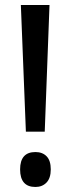

<svg xmlns="http://www.w3.org/2000/svg" viewBox="-20 -734 281 764"><path d="M158 -210H83L63 -714H177ZM60 -60Q60 -129 121 -129Q149 -129 165.5 -112Q182 -95 182 -60Q182 -25 165 -7.5Q148 10 121 10Q60 10 60 -60Z"/></svg>

Font: Noto Sans Lao Looped UI ExCd Med
Style: Regular
Weight: 500
Width: 2
Designer: Mark Frömberg, Ben Mitchell
Foundry: The Fontpad Ltd
Version: Version 1.001